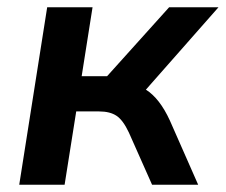

<svg xmlns="http://www.w3.org/2000/svg" viewBox="-20 -509 622 529"><path d="M33 0 110 -489H235L205 -299H275L446 -489H582L382 -262Q420 -238 448 -177L526 0H399L335 -144Q319 -178 301 -190Q283 -202 253 -202H190L158 0Z"/></svg>

Font: Nunito Sans
Style: Bold Italic
Weight: 700
Italic angle: -9°
Designer: Vernon Adams
Foundry: Vernon Adams
Version: Version 3.006; ttfautohint (v1.8.3)